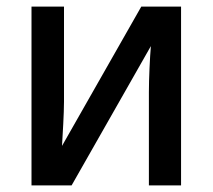

<svg xmlns="http://www.w3.org/2000/svg" viewBox="-20 -559 642 579"><path d="M75 0H196L435 -420C432 -386 429 -321 429 -281V0H526V-539H406L167 -119C169 -153 173 -217 173 -252V-539H75Z"/></svg>

Font: Noto Sans SemiCondensed Medium
Style: Regular
Weight: 500
Width: 4
Designer: Monotype Design Team
Foundry: Monotype Imaging Inc.
Version: Version 2.013